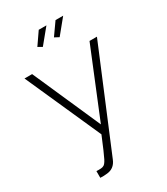

<svg xmlns="http://www.w3.org/2000/svg" viewBox="-229 -828 999 1150"><g transform="rotate(-30 270.0 -253.5)"><path d="M207 -628.9 178.2 -645 236.8 -730H290ZM323.2 -628.9 293 -645 353 -730H405.8ZM112.8 175.8Q150.9 177.7 160.2 171.9Q173.3 168.5 188.7 138.7Q204.1 108.9 249 0L17.1 -520H69.8L275.9 -53.2L466.8 -520H518.1L232.9 164.1Q211.4 218.3 154.8 221.2Q138.7 223.6 112.8 222.2Z"/></g></svg>

Font: Rawline Light
Style: Regular
Weight: 300
Designer: Matt McInerney, Pablo Impallari, Rodrigo Fuenzalida
Foundry: Matt McInerney, Pablo Impallari, Rodrigo Fuenzalida
Version: Version 4.020;PS 004.020;hotconv 1.0.88;makeotf.lib2.5.64775